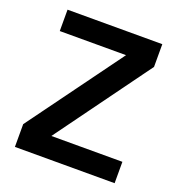

<svg xmlns="http://www.w3.org/2000/svg" viewBox="-127 -805 854 912"><g transform="rotate(20 300.0 -349.0)"><path d="M552 0H48V-115L395 -590H60V-698H539V-583L193 -108H552Z"/></g></svg>

Font: IBM Plex Mono SmBld
Style: Regular
Weight: 600
Monospace: yes
Designer: Mike Abbink, Paul van der Laan, Pieter van Rosmalen
Foundry: Bold Monday
Version: Version 2.3